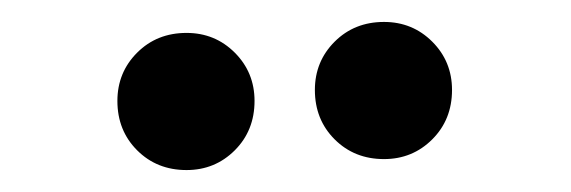

<svg xmlns="http://www.w3.org/2000/svg" viewBox="-20 -750 520 175"><path d="M150 -595Q123 -595 105 -613Q87 -631 87 -658Q87 -684 105 -702Q123 -720 150 -720Q176 -720 194 -702Q212 -684 212 -658Q212 -631 194 -613Q176 -595 150 -595ZM330 -605Q303 -605 285 -623Q267 -641 267 -668Q267 -694 285 -712Q303 -730 330 -730Q356 -730 374 -712Q392 -694 392 -668Q392 -641 374 -623Q356 -605 330 -605Z"/></svg>

Font: Winky Sans
Style: Regular
Weight: 400
Designer: Simon Atzbach
Foundry: typofactur
Version: Version 1.205